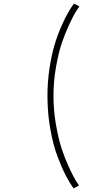

<svg xmlns="http://www.w3.org/2000/svg" viewBox="-20 -819 610 1052"><path d="M383 213Q362.5 185 341 143.8Q319.5 102.5 295.2 38.8Q271 -25 255.5 -112.5Q240 -200 240 -294Q240 -370 251 -443Q262 -516 277.8 -569.5Q293.5 -623 314.8 -671.8Q336 -720.5 352.5 -749Q369 -777.5 385 -799L415 -784Q407.5 -774 395.2 -754.5Q383 -735 360.2 -686.8Q337.5 -638.5 319.2 -585Q301 -531.5 287 -452.8Q273 -374 273 -294Q273 -215 286.5 -137Q300 -59 317.2 -6.2Q334.5 46.5 357.2 95.8Q380 145 391.8 164.8Q403.5 184.5 413 198Z"/></svg>

Font: League Mono Narrow Thin
Style: Regular
Weight: 100
Width: 3
Designer: Tyler Finck
Foundry: The League of Moveable Type / Tyler Finck
Version: Version 2.210